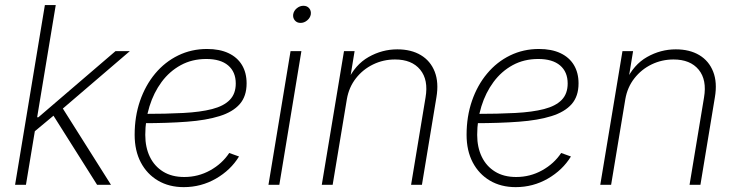

<svg xmlns="http://www.w3.org/2000/svg" viewBox="-20 -748 2985 777"><path d="M114.3 -211.4 124.5 -273.4H135.3L447.3 -541H505.4L218.8 -295.4L212.9 -293.5ZM41 0 161.6 -727.5H205.6L85 0ZM373 0 190.9 -288.6 228 -318.8 429.2 0Z M723.6 9.3Q664.1 9.3 619.4 -17.1Q574.7 -43.5 549.8 -90.8Q524.9 -138.2 524.9 -202.6Q524.9 -276.4 546.6 -339.6Q568.4 -402.8 607.9 -450.2Q647.5 -497.6 701.2 -523.7Q754.9 -549.8 817.9 -549.8Q868.7 -549.8 904.5 -533Q940.4 -516.1 959.2 -484.9Q978 -453.6 978 -410.6Q978 -358.4 950.2 -326.7Q922.4 -294.9 868.4 -278.1Q814.5 -261.2 736.3 -255.4Q658.2 -249.5 557.6 -249.5L561.5 -287.1Q652.3 -287.1 721.7 -290.8Q791 -294.4 838.4 -306.6Q885.7 -318.8 909.9 -343.8Q934.1 -368.7 934.1 -410.2Q934.1 -457 903.3 -483.2Q872.6 -509.3 814.9 -509.3Q757.3 -509.3 711.7 -484.4Q666 -459.5 634 -416.3Q602.1 -373 585 -317.9Q567.9 -262.7 567.9 -202.1Q567.9 -151.9 586.4 -113.5Q605 -75.2 640.1 -53.5Q675.3 -31.7 725.6 -31.7Q782.2 -31.7 830.6 -58.6Q878.9 -85.4 907.7 -128.9L947.3 -114.7Q913.6 -59.6 853.8 -25.1Q793.9 9.3 723.6 9.3Z M1066.4 0 1155.8 -541H1199.7L1110.4 0ZM1196.3 -655.3Q1181.6 -655.3 1173.1 -665.5Q1164.6 -675.8 1166.5 -689.9Q1168.9 -704.6 1181.2 -714.6Q1193.4 -724.6 1208 -724.6Q1222.7 -724.6 1231.2 -714.6Q1239.7 -704.6 1237.8 -689.9Q1235.4 -675.8 1223.1 -665.5Q1210.9 -655.3 1196.3 -655.3Z M1383.8 -347.2 1326.2 0H1282.2L1372.1 -541H1415L1395 -418.9L1386.2 -419.9Q1417 -486.3 1471.7 -517.3Q1526.4 -548.3 1587.9 -548.3Q1644 -548.3 1683.1 -524.9Q1722.2 -501.5 1739.3 -457.8Q1756.3 -414.1 1746.1 -354L1687.5 0H1643.6L1702.1 -353.5Q1714.4 -424.8 1680.4 -466.1Q1646.5 -507.3 1578.6 -507.3Q1531.2 -507.3 1490 -487.3Q1448.7 -467.3 1420.4 -431.2Q1392.1 -395 1383.8 -347.2Z M2066.9 9.3Q2007.3 9.3 1962.6 -17.1Q1918 -43.5 1893.1 -90.8Q1868.2 -138.2 1868.2 -202.6Q1868.2 -276.4 1889.9 -339.6Q1911.6 -402.8 1951.2 -450.2Q1990.7 -497.6 2044.4 -523.7Q2098.1 -549.8 2161.1 -549.8Q2211.9 -549.8 2247.8 -533Q2283.7 -516.1 2302.5 -484.9Q2321.3 -453.6 2321.3 -410.6Q2321.3 -358.4 2293.5 -326.7Q2265.6 -294.9 2211.7 -278.1Q2157.7 -261.2 2079.6 -255.4Q2001.5 -249.5 1900.9 -249.5L1904.8 -287.1Q1995.6 -287.1 2064.9 -290.8Q2134.3 -294.4 2181.6 -306.6Q2229 -318.8 2253.2 -343.8Q2277.3 -368.7 2277.3 -410.2Q2277.3 -457 2246.6 -483.2Q2215.8 -509.3 2158.2 -509.3Q2100.6 -509.3 2054.9 -484.4Q2009.3 -459.5 1977.3 -416.3Q1945.3 -373 1928.2 -317.9Q1911.1 -262.7 1911.1 -202.1Q1911.1 -151.9 1929.7 -113.5Q1948.2 -75.2 1983.4 -53.5Q2018.6 -31.7 2068.8 -31.7Q2125.5 -31.7 2173.8 -58.6Q2222.2 -85.4 2251 -128.9L2290.5 -114.7Q2256.8 -59.6 2197 -25.1Q2137.2 9.3 2066.9 9.3Z M2510.7 -347.2 2453.1 0H2409.2L2499 -541H2542L2522 -418.9L2513.2 -419.9Q2543.9 -486.3 2598.6 -517.3Q2653.3 -548.3 2714.8 -548.3Q2771 -548.3 2810.1 -524.9Q2849.1 -501.5 2866.2 -457.8Q2883.3 -414.1 2873 -354L2814.5 0H2770.5L2829.1 -353.5Q2841.3 -424.8 2807.4 -466.1Q2773.4 -507.3 2705.6 -507.3Q2658.2 -507.3 2616.9 -487.3Q2575.7 -467.3 2547.4 -431.2Q2519 -395 2510.7 -347.2Z"/></svg>

Font: Inter 17pt ExtraLight
Style: Italic
Weight: 250
Italic angle: -9.3988°
Version: Version 4.001;git-66647c0bb